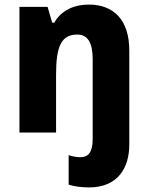

<svg xmlns="http://www.w3.org/2000/svg" viewBox="-20 -579 648 839"><path d="M369 240C496 240 545 153 545 53V-358C545 -494 475 -559 368 -559C305 -559 249 -535 217 -480H208L188 -549H65V0H225V-253C225 -377 248 -428 318 -428C363 -428 385 -392 385 -322V30C385 89 363 108 332 108C314 108 299 105 280 99V228C304 236 340 240 369 240Z"/></svg>

Font: Noto Sans Thai SemCond ExtBd
Style: Regular
Weight: 800
Width: 4
Designer: Monotype Design Team
Foundry: Monotype Imaging Inc.
Version: Version 2.002